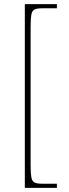

<svg xmlns="http://www.w3.org/2000/svg" viewBox="-20 -780 332 928"><path d="M100 128V-760H255V-740H184Q159 -740 147 -734Q135 -728 131.5 -709.5Q128 -691 128 -652V20Q128 58 131.5 77Q135 96 147 102Q159 108 184 108H255V128Z"/></svg>

Font: Noto Serif Tibetan Thin
Style: Regular
Weight: 250
Version: Version 2.103